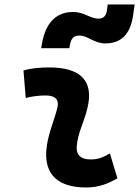

<svg xmlns="http://www.w3.org/2000/svg" viewBox="-20 -829 626 859"><path d="M471.7 -142.6C438 -123 417.5 -115.7 385.3 -115.7C342.3 -115.7 320.8 -134.8 323.2 -172.4C327.6 -234.9 356 -281.2 371.1 -345.2C400.4 -465.3 343.3 -527.3 200.2 -527.3C161.6 -527.3 123 -524.4 85 -513.7L95.2 -390.6C125 -398.4 154.8 -401.9 184.6 -401.9C228 -401.9 246.1 -382.3 236.3 -345.2C222.2 -288.1 191.4 -222.7 187 -153.3C180.2 -46.4 241.2 9.8 366.2 9.8C423.3 9.8 465.3 -8.3 505.4 -31.2ZM164.1 -613.3H290L293 -628.9C298.8 -659.7 311.5 -669.9 335.4 -669.9C373 -669.9 400.9 -634.8 450.7 -634.8C520 -634.8 560.5 -673.3 574.2 -752L582.5 -809.1H461.9L458 -779.8C454.1 -757.3 441.9 -745.6 421.4 -745.6C381.8 -745.6 358.4 -775.4 307.6 -775.4C231.4 -775.4 184.1 -728 167.5 -632.8Z"/></svg>

Font: Cascadia Code NF
Style: Bold Italic
Weight: 700
Italic angle: -10°
Monospace: yes
Designer: Aaron Bell
Foundry: Saja Typeworks
Version: Version 2404.023